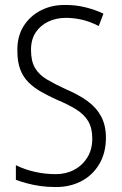

<svg xmlns="http://www.w3.org/2000/svg" viewBox="-20 -744 491 774"><path d="M407 -189Q407 -128 380.5 -83Q354 -38 308.5 -14Q263 10 206 10Q171 10 143 6Q115 2 90.5 -4.5Q66 -11 44 -19V-78Q81 -60 121.5 -51Q162 -42 205 -42Q246 -42 279 -59.5Q312 -77 332 -109Q352 -141 352 -186Q352 -228 335.5 -255.5Q319 -283 287 -303Q255 -323 209 -342Q174 -358 145 -374.5Q116 -391 94.5 -412.5Q73 -434 61.5 -464.5Q50 -495 50 -539Q49 -597 75 -638.5Q101 -680 145.5 -702.5Q190 -725 245 -724Q286 -724 324.5 -714.5Q363 -705 397 -689L378 -639Q341 -658 308.5 -665Q276 -672 246 -672Q207 -672 175 -657Q143 -642 124 -613.5Q105 -585 105 -543Q105 -497 121.5 -469.5Q138 -442 169.5 -423.5Q201 -405 244 -385Q296 -363 332 -337Q368 -311 387.5 -275Q407 -239 407 -189Z"/></svg>

Font: Noto Sans Bengali Condensed Light
Style: Regular
Weight: 300
Width: 3
Designer: Jelle Bosma - Monotype Design Team
Foundry: Monotype Imaging Inc.
Version: Version 2.003